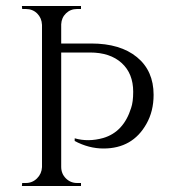

<svg xmlns="http://www.w3.org/2000/svg" viewBox="-20 -620 567 640"><path d="M492 -304Q492 -249 468 -207Q422 -125 325 -125Q276 -125 229 -150V-159Q274 -146 324 -160Q392 -180 417 -260Q424 -280 424 -314Q424 -375 385.5 -410Q347 -445 280 -445H184V-64Q184 -41 199.5 -25.5Q215 -10 237 -10H250V0H53L54 -10H66Q88 -10 103.5 -25.5Q119 -41 120 -63V-537Q119 -560 104 -575Q89 -590 66 -590H54L53 -600H250V-590H237Q215 -590 200 -575.5Q185 -561 184 -539V-475H284Q381 -475 436.5 -429.5Q492 -384 492 -304Z"/></svg>

Font: Cinzel
Style: Regular
Weight: 400
Designer: Natanael Gama
Version: Version 1.001;PS 001.001;hotconv 1.0.56;makeotf.lib2.0.21325